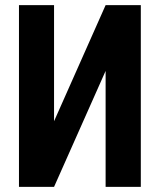

<svg xmlns="http://www.w3.org/2000/svg" viewBox="-20 -731 640 751"><path d="M393.1 -710.9H530.8V0H393.1V-453.6L191.4 0H54.2V-710.9H191.4V-256.8Z"/></svg>

Font: Roboto Mono
Style: Bold
Weight: 700
Designer: Google
Version: Version 2.000985; 2015; ttfautohint (v1.3)